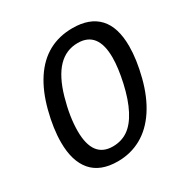

<svg xmlns="http://www.w3.org/2000/svg" viewBox="-157 -801 914 943"><g transform="rotate(-30 300.0 -329.5)"><path d="M246.1 9.8Q147.5 9.8 98.6 -47.1Q49.8 -104 49.8 -210Q49.8 -288.1 74 -381.3Q98.1 -474.6 140.9 -539.3Q183.6 -604 243.2 -636.5Q302.7 -668.9 378.9 -668.9Q475.6 -668.9 525.9 -615Q576.2 -561 576.2 -453.1Q576.2 -377.4 552.2 -284.2Q528.3 -190.9 484.4 -124.3Q440.4 -57.6 379.9 -23.9Q319.3 9.8 246.1 9.8ZM477.5 -445.8Q477.5 -592.8 364.3 -592.8Q297.9 -592.8 251.2 -544.2Q204.6 -495.6 176.5 -397Q148.4 -298.3 148.4 -217.8Q148.4 -65.9 261.2 -65.9Q310.1 -65.9 347.2 -91.3Q384.3 -116.7 412.8 -171.4Q441.4 -226.1 459.5 -306.9Q477.5 -387.7 477.5 -445.8Z"/></g></svg>

Font: Cousine
Style: Italic
Weight: 400
Italic angle: -12°
Monospace: yes
Designer: Steve Matteson
Foundry: Monotype Imaging Inc.
Version: Version 1.21